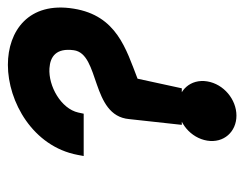

<svg xmlns="http://www.w3.org/2000/svg" viewBox="-88 -546 634 499"><g transform="rotate(-90 229.5 -297.0)"><path d="M73 -397H183L186 -411C196 -456 255 -489 301 -486C332 -484 354 -468 348 -423C339 -354 178 -379 169 -279L154 -142H249L274 -257C351 -287 438 -311 456 -423C475 -540 398 -594 310 -594C214 -594 98 -529 76 -413ZM178 0C220 0 260 -33 267 -76C274 -119 244 -152 202 -152C160 -152 120 -119 113 -76C106 -33 136 0 178 0Z"/></g></svg>

Font: Charger Pro
Style: BlkNarObl
Weight: 900
Designer: Jasper
Foundry: Cannot Into Space Fonts
Version: Version 1.09